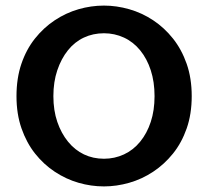

<svg xmlns="http://www.w3.org/2000/svg" viewBox="-20 -654 745 687"><path d="M352 13Q306 13 261 0Q216 -13 176 -39.5Q136 -66 105.5 -104.5Q75 -143 57 -194.5Q39 -246 39 -310Q39 -374 56.5 -425.5Q74 -477 105 -516Q136 -555 176 -581.5Q216 -608 261 -621Q306 -634 352 -634Q397 -634 442.5 -621Q488 -608 528 -581.5Q568 -555 599 -516Q630 -477 648 -425.5Q666 -374 666 -310Q666 -246 648 -194.5Q630 -143 599 -104.5Q568 -66 528 -39.5Q488 -13 442.5 0Q397 13 352 13ZM352 -86Q390 -86 423.5 -101.5Q457 -117 481.5 -147Q506 -177 519.5 -218Q533 -259 533 -310Q533 -361 519.5 -402.5Q506 -444 481.5 -474Q457 -504 423.5 -519.5Q390 -535 352 -535Q313 -535 280 -519.5Q247 -504 223 -474Q199 -444 185 -402.5Q171 -361 171 -310Q171 -259 185 -218Q199 -177 223.5 -147Q248 -117 280.5 -101.5Q313 -86 352 -86Z"/></svg>

Font: BioRhyme ExtraBold
Style: Bold
Weight: 700
Version: Version 1.600;gftools[0.9.33]